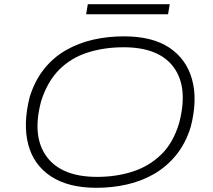

<svg xmlns="http://www.w3.org/2000/svg" viewBox="-20 -886 1014 914"><path d="M439 8Q305 8 222.5 -46.5Q140 -101 114.5 -198Q89 -295 121 -423Q145 -501 189 -556.5Q233 -612 293 -646.5Q353 -681 423 -697Q493 -713 570 -713Q706 -713 787 -658.5Q868 -604 894.5 -507Q921 -410 888 -282Q864 -204 819 -148.5Q774 -93 714.5 -58.5Q655 -24 585 -8Q515 8 439 8ZM442 -44Q533 -44 611 -69Q689 -94 747 -150Q805 -206 833 -301Q877 -470 807 -565.5Q737 -661 568 -661Q476 -661 397.5 -636Q319 -611 262.5 -555Q206 -499 176 -405Q131 -237 202 -140.5Q273 -44 442 -44ZM390 -818 398 -866H788L780 -818Z"/></svg>

Font: Nunito Sans 7pt Expanded ExtraLight
Style: Italic
Weight: 250
Width: 7
Italic angle: -9°
Designer: Vernon Adams
Foundry: Vernon Adams
Version: Version 3.101;gftools[0.9.27]